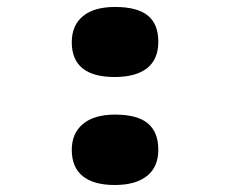

<svg xmlns="http://www.w3.org/2000/svg" viewBox="-20 -511 654 546"><path d="M306.2 -292Q184.1 -292 184.1 -391.1Q184.1 -438.5 215.6 -464.8Q247.1 -491.2 307.1 -491.2Q370.1 -491.2 400.1 -467Q430.2 -442.9 430.2 -392.1Q430.2 -342.3 398.2 -317.1Q366.2 -292 306.2 -292ZM184.1 -85Q184.1 -131.8 215.8 -158.4Q247.6 -185.1 307.1 -185.1Q370.1 -185.1 400.1 -160.4Q430.2 -135.7 430.2 -85Q430.2 -36.1 397.9 -10.5Q365.7 15.1 306.2 15.1Q246.6 15.1 215.3 -10Q184.1 -35.2 184.1 -85Z"/></svg>

Font: IntelOne Mono Bold
Style: Regular
Weight: 700
Designer: Fred Shallcrass
Foundry: Frere-Jones Type LLC
Version: Version 1.200;hotconv 1.1.0;makeotfexe 2.6.0;FJTRelease1.2